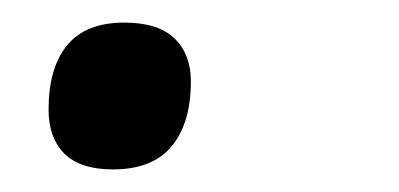

<svg xmlns="http://www.w3.org/2000/svg" viewBox="-20 -116 353 170"><path d="M80 34Q51 34 37 20Q23 6 23 -19Q23 -56 39.5 -76Q56 -96 90 -96Q120 -96 134.5 -82Q149 -68 149 -44Q149 -7 132 13.5Q115 34 80 34Z"/></svg>

Font: Playwrite AU TAS
Style: Regular
Weight: 400
Designer: Veronika Burian, José Scaglione
Foundry: TypeTogether
Version: Version 1.002